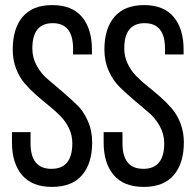

<svg xmlns="http://www.w3.org/2000/svg" viewBox="-20 -727 769 754"><path d="M185 -707Q263 -707 302 -660.5Q341 -614 341 -532V-513H267V-536Q267 -636 187 -636Q107 -636 107 -537Q107 -500 124.5 -468.5Q142 -437 168 -415.5Q194 -394 224.5 -367.5Q255 -341 281 -316.5Q307 -292 324.5 -253Q342 -214 342 -168Q342 -86 302.5 -39.5Q263 7 184 7Q106 7 66.5 -39.5Q27 -86 27 -168V-208H100V-164Q100 -64 182 -64Q264 -64 264 -164Q264 -196 251 -223Q238 -250 217.5 -271Q197 -292 172 -312Q147 -332 122 -354Q97 -376 76.5 -400Q56 -424 43 -458Q30 -492 30 -532Q30 -615 69 -661Q108 -707 185 -707ZM701 -532V-513H628V-536Q628 -636 548 -636Q468 -636 468 -537Q468 -505 481 -477.5Q494 -450 514.5 -429Q535 -408 560 -388Q585 -368 610 -346Q635 -324 655.5 -300Q676 -276 689 -242Q702 -208 702 -168Q702 -86 662.5 -39.5Q623 7 545 7Q466 7 426.5 -39.5Q387 -86 387 -168V-208H461V-164Q461 -64 543 -64Q625 -64 625 -164Q625 -200 607.5 -231.5Q590 -263 564 -285Q538 -307 507.5 -333Q477 -359 451 -384Q425 -409 407.5 -447.5Q390 -486 390 -532Q390 -615 429.5 -661Q469 -707 546 -707Q623 -707 662 -660.5Q701 -614 701 -532Z"/></svg>

Font: TypoPRO Bebas Neue
Style: Regular
Weight: 400
Designer: Ryoichi Tsunekawa
Foundry: Ryoichi Tsunekawa
Version: Version 001.003